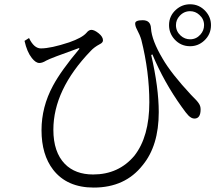

<svg xmlns="http://www.w3.org/2000/svg" viewBox="-20 -848 1040 894"><path d="M115.2 -670.9Q138.2 -622.6 170.4 -622.6Q216.8 -622.6 302.2 -650.9Q362.3 -671.9 382.3 -694.8Q393.6 -709 405.3 -709Q419.4 -709 439.5 -692.9Q459.5 -676.8 459.5 -660.2Q459.5 -649.4 444.3 -642.1Q418.5 -628.4 402.3 -610.8Q228.5 -430.2 228.5 -243.7Q228.5 -139.6 282.2 -84.5Q330.6 -35.6 413.6 -35.6Q532.2 -35.6 605.5 -122.6Q675.3 -211.4 675.3 -371.6Q675.3 -513.7 638.2 -662.1Q631.8 -684.6 617.2 -711.9Q609.4 -726.6 609.4 -738.8Q609.4 -753.9 644.5 -753.9Q681.6 -753.9 683.1 -715.8Q686.5 -660.2 737.3 -574.7Q777.3 -505.4 870.1 -405.8Q898.9 -377.9 906.2 -365.7Q914.1 -354 914.1 -338.9Q914.1 -295.9 885.3 -295.9Q871.6 -295.9 857.4 -310.1Q847.2 -320.3 826.2 -350.1Q744.1 -464.4 689.5 -594.7L684.1 -591.8Q719.2 -439.5 719.2 -325.7Q719.2 -169.4 644 -78.6Q562.5 25.4 416.5 25.4Q292 25.4 227.5 -57.6Q173.3 -127.9 173.3 -241.7Q173.3 -350.1 226.6 -448.7Q264.2 -519 350.1 -621.1L347.2 -624Q215.3 -577.1 195.3 -565.9Q177.2 -554.7 163.1 -554.7Q146.5 -554.7 128.4 -577.6Q105.5 -606.4 94.2 -657.7ZM865.2 -828.1Q907.7 -828.1 937 -795.9Q962.4 -768.1 962.4 -731Q962.4 -687.5 930.2 -658.2Q902.3 -632.8 865.2 -632.8Q821.8 -632.8 792.5 -665Q767.1 -693.4 767.1 -731Q767.1 -773.9 799.3 -802.7Q827.6 -828.1 865.2 -828.1ZM865.2 -795.9Q836.4 -795.9 816.4 -773.9Q799.3 -755.4 799.3 -731Q799.3 -702.1 821.3 -682.1Q840.3 -665 865.2 -665Q893.6 -665 913.1 -687Q930.2 -706.1 930.2 -731Q930.2 -759.3 908.2 -778.8Q889.6 -795.9 865.2 -795.9Z"/></svg>

Font: I.Ming
Style: Regular
Weight: 400
Designer: Ichiten Fonts Project
Version: Version 5.10 Mar 24, 2018